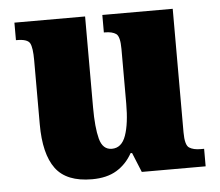

<svg xmlns="http://www.w3.org/2000/svg" viewBox="-44 -585 737 644"><g transform="rotate(-5 324.5 -263.0)"><path d="M241 10Q155 10 118.5 -39.5Q82 -89 82 -189V-405Q82 -447 74 -462Q66 -477 30 -477H27V-536H265V-230Q265 -162 275 -124Q285 -86 316 -86Q349 -86 363 -125.5Q377 -165 377 -233V-417Q377 -459 364 -468Q351 -477 327 -477H323V-536H560V-120Q560 -77 574 -68Q588 -59 612 -59H624V0H409L382 -66H377Q357 -30 324 -10Q291 10 241 10Z"/></g></svg>

Font: Noto Serif Myanmar SemiCondensed Black
Style: Regular
Weight: 900
Width: 4
Designer: Ben Mitchell and the Monotype Design Team
Foundry: Monotype Imaging Inc.
Version: Version 2.106; ttfautohint (v1.8.4.7-5d5b)